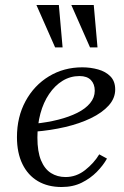

<svg xmlns="http://www.w3.org/2000/svg" viewBox="-20 -740 497 770"><path d="M227 10Q172 10 132 -13.5Q92 -37 70 -82Q48 -127 48 -190Q48 -271 82.5 -334.5Q117 -398 176.5 -434Q236 -470 310 -470Q343 -470 373.5 -461.5Q404 -453 423 -433.5Q442 -414 442 -381Q442 -346 416 -317Q390 -288 344.5 -266Q299 -244 241 -230.5Q183 -217 120 -212V-244Q170 -249 213.5 -260Q257 -271 290 -287.5Q323 -304 341.5 -326.5Q360 -349 360 -376Q360 -403 344.5 -419Q329 -435 299 -435Q262 -435 231 -416Q200 -397 177 -363Q154 -329 142 -284.5Q130 -240 130 -188Q130 -132 144.5 -97Q159 -62 184.5 -46Q210 -30 243 -30Q286 -30 321.5 -58Q357 -86 378 -121L409 -104Q394 -77 368.5 -51Q343 -25 308 -7.5Q273 10 227 10ZM126 -720H216L231 -550H201ZM266 -720H356L371 -550H341Z"/></svg>

Font: Brygada 1918
Style: Italic
Weight: 400
Italic angle: -8°
Designer: Mateusz Machalski | Borys Kosmynka | Przemek Hoffer
Foundry: NIEPODLEGLA 2018
Version: Version 3.006